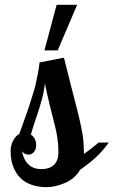

<svg xmlns="http://www.w3.org/2000/svg" viewBox="-20 -770 471 796"><path d="M389.2 -179.2H431.2Q405.3 -143.1 376.5 -116.9Q347.7 -90.8 312 -65.9Q291.5 -30.3 251 -12.2Q210.4 5.9 172.9 5.9Q139.2 5.9 112.5 -3.4Q85.9 -12.7 69.6 -27.3Q53.2 -42 42.7 -62Q32.2 -82 28.1 -101.6Q23.9 -121.1 23.9 -142.1Q23.9 -167.5 34.2 -186.8Q44.4 -206.1 60.1 -214.8Q62 -220.2 77.1 -262.5Q92.3 -304.7 95.9 -315.7Q99.6 -326.7 110.8 -361.6Q122.1 -396.5 126.5 -414.8Q130.9 -433.1 136.2 -460.2Q141.6 -487.3 144 -511.2L245.1 -530.8Q259.3 -473.1 277.1 -403.8Q294.9 -334.5 301.8 -307.9Q308.6 -281.2 316.2 -245.4Q323.7 -209.5 325.7 -186Q327.6 -162.6 328.1 -131.8Q353.5 -149.4 389.2 -179.2ZM222.2 -139.2Q222.2 -168.5 218.3 -195.6Q214.4 -222.7 208.5 -245.4Q202.6 -268.1 189.9 -319.3Q177.2 -370.6 166 -423.8Q162.6 -390.6 153.1 -356Q143.6 -321.3 128.9 -278.3Q114.3 -235.4 107.9 -211.9Q129.9 -197.8 129.9 -168Q129.9 -149.9 120.4 -139.4Q110.8 -128.9 98.1 -128.9Q82 -128.9 70.8 -143.1Q86.4 -68.8 151.9 -68.8Q184.6 -68.8 203.4 -86.2Q222.2 -103.5 222.2 -139.2ZM164.1 -561 214.8 -750H299.8L219.2 -561Z"/></svg>

Font: Lobster Two
Style: Regular
Weight: 400
Designer: Pablo Impallari
Foundry: Pablo Impallari. www.impallari.com
Version: Version 1.006